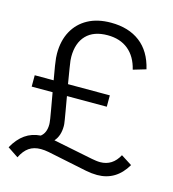

<svg xmlns="http://www.w3.org/2000/svg" viewBox="-111 -802 837 931"><g transform="rotate(15 307.5 -337.0)"><path d="M457 20Q444 20 429.5 18.5Q415 17 400 14L201 -27Q191 -29 181 -30Q171 -31 162 -31Q127 -31 103 -14.5Q79 2 62 37L8 1Q33 -44 66.5 -67.5Q100 -91 144 -94Q170 -114 170 -157Q170 -160 169.5 -165.5Q169 -171 167 -185.5Q165 -200 159.5 -230Q154 -260 145 -312H40V-369H135Q127 -414 123 -439Q119 -464 118 -477Q117 -490 117 -499Q117 -564 143 -611.5Q169 -659 217 -685Q265 -711 332 -711Q421 -711 478.5 -667Q536 -623 556 -537L492 -518Q477 -581 436 -614.5Q395 -648 332 -648Q262 -648 225 -609.5Q188 -571 188 -502Q188 -494 189 -482.5Q190 -471 194.5 -445Q199 -419 207 -369H417V-312H217Q225 -267 229.5 -240Q234 -213 236.5 -198.5Q239 -184 239.5 -177.5Q240 -171 240 -167Q240 -118 214 -89L413 -49Q424 -47 434.5 -45.5Q445 -44 455 -44Q517 -44 549 -104L604 -69Q552 20 457 20Z"/></g></svg>

Font: Red Hat Display VF
Style: Regular
Weight: 300
Designer: Pentagram, MCKL
Foundry: Pentagram, MCKL
Version: Version 1.023